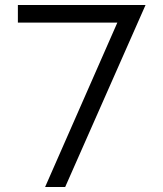

<svg xmlns="http://www.w3.org/2000/svg" viewBox="-20 -751 653 771"><path d="M451.2 -660.2H51.8V-731H564.5L241.7 0H161.1Z"/></svg>

Font: Glacial Indifference
Style: Regular
Weight: 400
Designer: Alfredo Marco Pradil
Foundry: Alfredo Marco Pradil
Version: Version 1.312